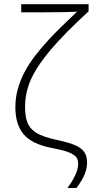

<svg xmlns="http://www.w3.org/2000/svg" viewBox="-20 -726 474 927"><path d="M82.5 -666.5V-705.6H407.7V-671.4Q291.5 -564.5 225.6 -486.8Q159.7 -409.2 130.4 -344.7Q101.1 -280.3 101.1 -210Q101.1 -158.7 114.3 -129.9Q127.4 -101.1 157.5 -83.3Q187.5 -65.4 247.1 -52.2Q316.4 -37.1 345.2 -23.9Q374 -10.7 387.2 8.8Q400.4 28.3 400.4 58.6Q400.4 85.9 389.2 114.5Q377.9 143.1 349.1 181.6H305.7Q357.4 111.3 357.4 64.9Q357.4 42.5 345.7 30Q334 17.6 307.1 7.6Q280.3 -2.4 231.9 -11.2Q137.2 -28.8 95.7 -75.9Q54.2 -123 54.2 -208Q54.2 -253.4 65.7 -295.2Q77.1 -336.9 97.9 -376.7Q118.7 -416.5 148.9 -456.1Q179.2 -495.6 218.8 -538.3Q258.3 -581.1 352.1 -669.9Q304.2 -666.5 187 -666.5Z"/></svg>

Font: Bpm'online Open Sans Light
Style: Regular
Weight: 300
Foundry: Ascender Corporation
Version: Version 1.10